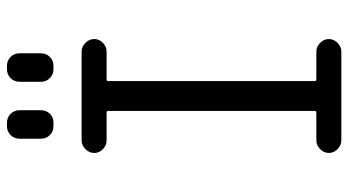

<svg xmlns="http://www.w3.org/2000/svg" viewBox="-240 -740 980 540"><g transform="rotate(-90 250.0 -470.0)"><path d="M203.1 -70.3Q208 -70.3 208 -75.2V-655.3Q208 -660.2 203.1 -660.2H125Q111.3 -660.2 100.6 -670.4Q89.8 -680.7 89.8 -694.8Q89.8 -709 100.6 -719.7Q111.3 -730.5 125 -730.5H375Q388.7 -730.5 399.4 -719.7Q410.2 -709 410.2 -694.8Q410.2 -680.7 399.4 -670.4Q388.7 -660.2 375 -660.2H296.9Q292 -660.2 292 -655.3V-75.2Q292 -70.3 296.9 -70.3H375Q388.7 -70.3 399.4 -59.6Q410.2 -48.8 410.2 -35.2Q410.2 -21.5 399.4 -10.7Q388.7 0 375 0H125Q111.3 0 100.6 -10.7Q89.8 -21.5 89.8 -35.2Q89.8 -48.8 100.6 -59.6Q111.3 -70.3 125 -70.3ZM325.2 -940.4H335Q349.6 -940.4 359.9 -930.2Q370.1 -919.9 370.1 -905.3V-844.7Q370.1 -830.1 359.9 -819.8Q349.6 -809.6 335 -809.6H325.2Q310.5 -809.6 300.3 -819.8Q290 -830.1 290 -844.7V-905.3Q290 -919.9 300.3 -930.2Q310.5 -940.4 325.2 -940.4ZM165 -940.4H174.8Q189.5 -940.4 199.7 -930.2Q210 -919.9 210 -905.3V-844.7Q210 -830.1 200.2 -819.8Q190.4 -809.6 174.8 -809.6H165Q150.4 -809.6 140.1 -819.8Q129.9 -830.1 129.9 -844.7V-905.3Q129.9 -919.9 140.1 -930.2Q150.4 -940.4 165 -940.4Z"/></g></svg>

Font: Rounded-L Mgen+ 2m regular
Style: Regular
Weight: 400
Designer: [Source Han Sans]
Ryoko NISHIZUKA  (kana & ideographs); Paul D. Hunt (Latin, Greek & Cyrillic); Wenlong ZHANG  (bopomofo
Version: Version 1.059.20150602